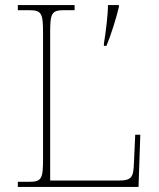

<svg xmlns="http://www.w3.org/2000/svg" viewBox="-20 -734 623 754"><path d="M50 0H524L531 -205H511L506 -94C504 -39 498 -25 446 -25H177V-606C177 -683 183 -694 233 -694H273V-714H50V-694H93C143 -694 149 -683 149 -606V-108C149 -31 143 -20 93 -20H50ZM388 -562V-554H398C417 -599 437 -665 447 -707V-714H404C404 -677 396 -612 388 -562Z"/></svg>

Font: Noto Serif Georgian Thin
Style: Regular
Weight: 100
Designer: Monotype Design Team, Akaki Razmadze
Foundry: Google LLC
Version: Version 2.003